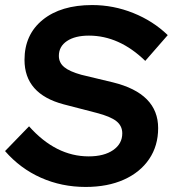

<svg xmlns="http://www.w3.org/2000/svg" viewBox="-32 -730 684 760"><path d="M307 10Q212 10 130 -26.5Q48 -63 -12 -132L83 -230Q189 -111 319 -111Q380 -111 416 -136Q452 -161 452 -202Q452 -232 428.5 -250.5Q405 -269 351 -283L220 -317Q65 -358 65 -493Q65 -593 137 -651.5Q209 -710 333 -710Q417 -710 495.5 -678.5Q574 -647 632 -591L543 -489Q440 -589 320 -589Q265 -589 233 -567.5Q201 -546 201 -509Q201 -482 222 -464.5Q243 -447 290 -434L415 -404Q594 -360 594 -223Q594 -153 558.5 -100.5Q523 -48 458.5 -19Q394 10 307 10Z"/></svg>

Font: Red Hat Display
Style: Bold Italic
Weight: 700
Italic angle: -12°
Designer: Pentagram, MCKL
Foundry: Pentagram, MCKL
Version: Version 1.023; ttfautohint (v1.8.3)